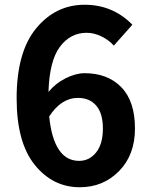

<svg xmlns="http://www.w3.org/2000/svg" viewBox="-20 -774 629 808"><path d="M313 -97Q356 -97 384.5 -132.5Q413 -168 413 -233Q413 -297 385 -329.5Q357 -362 308 -362Q238 -362 187 -284Q206 -97 313 -97ZM537 -670 459 -582Q439 -605 407.5 -620.5Q376 -636 345 -636Q276 -636 232 -577Q188 -518 184 -387Q213 -423 256 -444.5Q299 -466 336 -466Q433 -466 490.5 -407Q548 -348 548 -233Q548 -122 481 -54Q414 14 316 14Q202 14 126 -80.5Q50 -175 50 -360Q50 -555 132 -654.5Q214 -754 336 -754Q455 -754 537 -670Z"/></svg>

Font: Noto Sans Korean Bold
Style: Bold
Weight: 700
Designer: Ryoko NISHIZUKA  (kana & ideographs); Paul D. Hunt (Latin, Greek & Cyrillic); Wenlong ZHANG  (bopomofo); Sandoll Communi
Foundry: Adobe Systems Incorporated
Version: Version 1.000;PS 1;hotconv 1.0.78;makeotf.lib2.5.61930